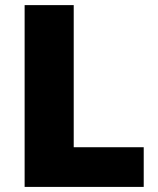

<svg xmlns="http://www.w3.org/2000/svg" viewBox="-20 -734 622 754"><path d="M544.4 -155.8V0H76.7V-713.9H269.5V-155.8Z"/></svg>

Font: Nokora Black
Style: Regular
Weight: 900
Designer: Danh Hong
Version: Version 8.000; ttfautohint (v1.8.3)